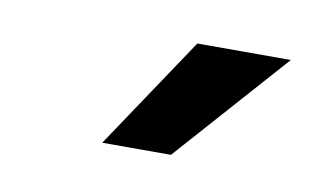

<svg xmlns="http://www.w3.org/2000/svg" viewBox="-35 -842 510 297"><g transform="rotate(10 220.0 -693.5)"><path d="M137.2 -605.5 255.4 -782.2H402.3L245.1 -605.5Z"/></g></svg>

Font: Proza Libre
Style: SemiBold Italic
Weight: 600
Designer: Jasper de Waard
Foundry: Jasper de Waard
Version: Version 1.000; ttfautohint (v1.4.1.8-43bc)